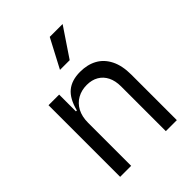

<svg xmlns="http://www.w3.org/2000/svg" viewBox="-226 -917 1034 1034"><g transform="rotate(-45 290.5 -400.5)"><path d="M158.4 -328.1V0H74.6V-545.5H155.5V-417.6H162.6Q181.1 -489.7 219.6 -521.1Q258.2 -552.6 321.7 -552.6Q377.8 -552.6 419 -529.8Q460.2 -507.1 483.3 -460.9Q506.4 -414.8 506.4 -346.6V0H422.6V-340.9Q422.6 -383.5 407.3 -414.1Q392 -444.6 364 -460.9Q335.9 -477.3 297.6 -477.3Q257.1 -477.3 225.5 -459.5Q193.9 -441.8 176.1 -408.2Q158.4 -374.6 158.4 -328.1ZM252.8 -636.4 339.5 -801.1H437.5L326.7 -636.4Z"/></g></svg>

Font: Riot Sans
Style: Regular
Weight: 400
Designer: Rasmus Andersson
Foundry: rsms
Version: Version 3.005